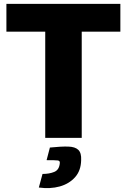

<svg xmlns="http://www.w3.org/2000/svg" viewBox="-20 -710 653 989"><path d="M401 -690V0H213V-690ZM600 -690V-547H13V-690ZM237 50Q295 44 331 45Q367 46 383.5 62Q400 78 398 115Q397 169 366.5 203Q336 237 287.5 250.5Q239 264 180 256L199 186Q234 186 259.5 175.5Q285 165 288 131Q290 118 277.5 116.5Q265 115 220 115Z"/></svg>

Font: Exo 2 ExtraBold
Style: Regular
Weight: 800
Designer: Natanael Gama
Foundry: Natanael Gama
Version: Version 2.010